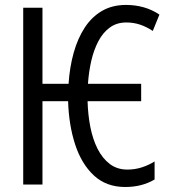

<svg xmlns="http://www.w3.org/2000/svg" viewBox="-20 -745 688 775"><path d="M485.4 9.8Q409.2 9.8 359.1 -36.6Q309.1 -83 283.4 -161.6Q257.8 -240.2 254.9 -336.4H151.4V0H73.7V-713.9H151.4V-406.7H256.8Q261.2 -474.6 277.6 -532.7Q293.9 -590.8 322.3 -634Q350.6 -677.2 392.1 -701.2Q433.6 -725.1 488.8 -725.1Q525.9 -725.1 559.8 -715.6Q593.8 -706.1 623.5 -686L596.7 -620.1Q570.8 -637.2 544.7 -645.8Q518.6 -654.3 489.7 -654.3Q451.7 -654.3 423.8 -634.3Q396 -614.3 377.4 -579.3Q358.9 -544.4 348.6 -500Q338.4 -455.6 335 -406.7H549.8V-336.4H333.5Q335 -281.7 344.7 -232.2Q354.5 -182.6 374 -144Q393.6 -105.5 423.3 -83Q453.1 -60.5 494.1 -60.5Q524.4 -60.5 552 -69.3Q579.6 -78.1 604 -93.3V-20.5Q579.6 -5.9 549.8 2Q520 9.8 485.4 9.8Z"/></svg>

Font: Open Sans Condensed
Style: Regular
Weight: 400
Width: 3
Designer: Monotype Design Team
Foundry: Monotype Imaging Inc.
Version: Version 3.000